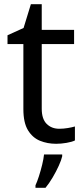

<svg xmlns="http://www.w3.org/2000/svg" viewBox="-20 -679 401 920"><path d="M264 -62Q284 -62 305 -65.5Q326 -69 339 -73V-6Q325 1 299 5.5Q273 10 249 10Q207 10 171.5 -4.5Q136 -19 114 -55Q92 -91 92 -156V-468H16V-510L93 -545L128 -659H180V-536H335V-468H180V-158Q180 -109 203.5 -85.5Q227 -62 264 -62ZM278 70Q274 88 261.5 115.5Q249 143 232.5 171Q216 199 198 221H150V209Q158 192 166.5 165.5Q175 139 182 110.5Q189 82 191 61H278Z"/></svg>

Font: Noto Sans Tifinagh Ghat
Style: Regular
Weight: 400
Designer: JamraPatel
Foundry: JamraPatel LLC
Version: Version 2.006; ttfautohint (v1.8.4.7-5d5b)